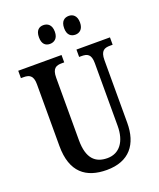

<svg xmlns="http://www.w3.org/2000/svg" viewBox="-166 -1015 930 1125"><g transform="rotate(-20 299.0 -452.5)"><path d="M401 -798C425 -798 450 -813 450 -856C450 -900 425 -915 401 -915C374 -915 351 -900 351 -856C351 -813 374 -798 401 -798ZM242 -798C268 -798 293 -813 293 -856C293 -900 268 -915 242 -915C216 -915 194 -900 194 -856C194 -813 216 -798 242 -798ZM303 10C444 10 509 -76 509 -209V-599C509 -659 534 -668 569 -668H585V-714H376V-668H391C426 -668 450 -659 450 -603V-211C450 -115 406 -54 330 -54C256 -54 208 -95 208 -210V-599C208 -659 233 -668 268 -668H283V-714H13V-668H29C63 -668 89 -659 89 -603V-217C89 -53 174 10 303 10Z"/></g></svg>

Font: Noto Serif Hebrew ExtraCondensed SemiBold
Style: Regular
Weight: 600
Width: 2
Designer: Monotype Design Team
Foundry: Monotype Imaging Inc.
Version: Version 2.004